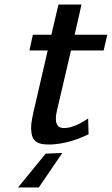

<svg xmlns="http://www.w3.org/2000/svg" viewBox="-20 -624 490 841"><path d="M109 -403 124 -472H205L236 -604H337L307 -472H450L434 -403H291L230 -142Q211 -63 260 -63Q304 -63 366 -105Q366 -94 367 -71Q368 -48 368 -36Q285 5 203 9Q183 9 174 8Q123 4 118 -42Q115 -60 117 -80Q119 -100 127 -135L189 -403ZM59 197 180 49 253 46 150 197Z"/></svg>

Font: Coval
Style: Medium Italic
Weight: 500
Foundry: Context Ltd
Version: Version 001.000